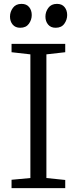

<svg xmlns="http://www.w3.org/2000/svg" viewBox="-20 -969 396 989"><path d="M83.5 -826Q59 -826 45.2 -842.5Q31.5 -859 31.5 -883.5Q31.5 -908 46.5 -928.5Q61.5 -949 90.5 -949H91.5Q116.5 -949 130 -932.5Q143.5 -916 143.5 -891.5Q143.5 -867 128.8 -846.5Q114 -826 84.5 -826ZM266 -826Q241.5 -826 227.8 -842.5Q214 -859 214 -883.5Q214 -908 229 -928.5Q244 -949 273 -949H274Q299 -949 312.5 -932.5Q326 -916 326 -891.5Q326 -867 311.2 -846.5Q296.5 -826 267 -826ZM136.5 -52V-689L39.5 -700V-743H316V-700L219 -689V-52L316 -42V0H39.5V-43Z"/></svg>

Font: Merriweather 7pt Light
Style: Regular
Weight: 300
Designer: Eben Sorkin
Foundry: Eben Sorkin
Version: Version 2.200;gftools[0.9.31]